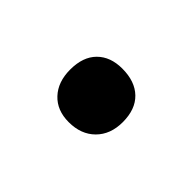

<svg xmlns="http://www.w3.org/2000/svg" viewBox="-36 -181 276 276"><g transform="rotate(-45 102.0 -42.5)"><path d="M48 -44Q48 -68 63 -82Q78 -96 103 -96Q129 -96 143 -82Q157 -68 157 -44Q157 -18 143 -3.5Q129 11 103 11Q78 11 63 -4Q48 -19 48 -44Z"/></g></svg>

Font: Cormorant Upright SemiBold
Style: Regular
Weight: 600
Designer: Christian Thalmann (Catharsis Fonts)
Foundry: Catharsis Fonts
Version: Version 3.302